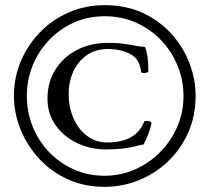

<svg xmlns="http://www.w3.org/2000/svg" viewBox="-20 -737 813 744"><path d="M386 -13Q305 -13 240 -43.5Q175 -74 129 -125Q83 -176 58.5 -238.5Q34 -301 34 -365Q34 -437 61 -500.5Q88 -564 136 -613Q184 -662 248 -689.5Q312 -717 386 -717Q468 -717 533 -687Q598 -657 644 -606Q690 -555 714 -492.5Q738 -430 738 -365Q738 -287 709 -222.5Q680 -158 630.5 -111Q581 -64 517.5 -38.5Q454 -13 386 -13ZM386 -56Q447 -56 502 -80Q557 -104 599.5 -146.5Q642 -189 666.5 -245Q691 -301 691 -365Q691 -428 667.5 -484Q644 -540 603 -582.5Q562 -625 506.5 -649.5Q451 -674 386 -674Q320 -674 265 -649Q210 -624 169 -580.5Q128 -537 106 -481.5Q84 -426 84 -366Q84 -303 106.5 -247Q129 -191 170 -148Q211 -105 266 -80.5Q321 -56 386 -56ZM391 -158Q330 -158 278 -183Q226 -208 195 -252.5Q164 -297 164 -355Q164 -417 193.5 -465.5Q223 -514 276.5 -542.5Q330 -571 401 -571Q421 -571 445 -569Q469 -567 498 -561Q517 -557 542 -555Q548 -541 551.5 -517.5Q555 -494 555 -461Q554 -455 540.5 -454Q527 -453 527 -459Q521 -509 484.5 -528Q448 -547 397 -547Q350 -547 316 -523Q282 -499 264 -459.5Q246 -420 246 -373Q246 -323 264 -280.5Q282 -238 316 -211.5Q350 -185 396 -185Q507 -185 539 -266Q541 -269 549.5 -268.5Q558 -268 564 -265Q567 -263 567 -259Q565 -248 559.5 -231.5Q554 -215 547.5 -200Q541 -185 536 -177Q528 -176 521 -174.5Q514 -173 508 -171Q459 -158 391 -158Z"/></svg>

Font: Junicode SmExp
Style: Bold
Weight: 700
Width: 6
Designer: Peter S. Baker
Version: Version 2.205; ttfautohint (v1.8.4)